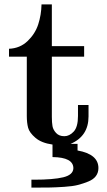

<svg xmlns="http://www.w3.org/2000/svg" viewBox="-20 -655 487 874"><path d="M21 -397V-433Q71 -435 105.5 -468Q140 -501 154 -544Q168 -587 169 -635H216V-445H363V-397H216V-123Q216 -97 219 -80.5Q222 -64 235.5 -49.5Q249 -35 273 -35Q296 -35 315.5 -56Q335 -77 335 -127V-177H383V-125Q383 -35 301 0H333V30Q428 47 428 110Q428 131 416.5 146.5Q405 162 381.5 171.5Q358 181 334.5 187Q311 193 272.5 195.5Q234 198 208.5 198.5Q183 199 142 199H123V163H134Q223 163 268 152Q313 141 314 111Q314 61 219 60V3Q169 -4 141.5 -27.5Q114 -51 108 -73.5Q102 -96 102 -127V-397Z"/></svg>

Font: CMU Serif
Style: Bold
Weight: 700
Version: Version 0.7.0